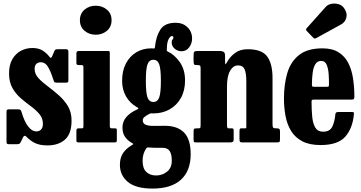

<svg xmlns="http://www.w3.org/2000/svg" viewBox="-20 -810 2056 1092"><path d="M284 -355.5Q266.5 -409.5 251 -432.8Q235.5 -456 212.5 -456Q197 -456 187 -447Q177 -438 177 -417.5Q177 -389.5 198.2 -366.2Q219.5 -343 250.8 -319.8Q282 -296.5 313.2 -269.2Q344.5 -242 365.8 -207Q387 -172 387 -124.5Q387 -48.5 349.2 -15.8Q311.5 17 250 17Q207.5 17 180 4Q152.5 -9 130 -32.5Q118.5 -44.5 111.5 -29.5L98 -2Q95 4 91.2 7Q87.5 10 78 10H30Q21.5 10 19.2 6.8Q17 3.5 17 -5V-172Q17 -181 19.2 -184.5Q21.5 -188 30 -188H83Q93.5 -188 96.5 -185Q99.5 -182 102 -174.5Q119 -116.5 141 -89.5Q163 -62.5 186 -62.5Q203 -62.5 213.5 -73.2Q224 -84 224 -105.5Q224 -137.5 204.5 -160.8Q185 -184 156.5 -205Q128 -226 99.2 -250.5Q70.5 -275 51 -308.8Q31.5 -342.5 31.5 -392.5Q31.5 -441 50 -473Q68.5 -505 98.8 -521Q129 -537 164 -537Q200 -537 222.5 -522.5Q245 -508 259.5 -489Q265.5 -481 269.2 -481Q273 -481 277.5 -492L289 -519Q292 -525.5 295.5 -527.8Q299 -530 309.5 -530H356.5Q369 -530 369 -516.5V-354Q369 -346 366.8 -343Q364.5 -340 356 -340H303Q291.5 -340 288.8 -343.8Q286 -347.5 284 -355.5Z M434.5 -695Q434.5 -733 461 -755.2Q487.5 -777.5 524.5 -777.5Q561.5 -777.5 588 -755.2Q614.5 -733 614.5 -695Q614.5 -657 588 -634.8Q561.5 -612.5 524.5 -612.5Q487.5 -612.5 461 -634.8Q434.5 -657 434.5 -695ZM444 -440H426.5Q414.5 -440 414.5 -451V-506.5Q414.5 -520 428 -520H593.5Q600 -520 602.2 -518.2Q604.5 -516.5 604.5 -510V-92.5Q604.5 -80 615 -80H631.5Q639.5 -80 642 -78.5Q644.5 -77 644.5 -69V-14Q644.5 -5 642 -2.5Q639.5 0 630.5 0H428.5Q420 0 417.2 -2Q414.5 -4 414.5 -12.5V-65.5Q414.5 -75 417.5 -77.5Q420.5 -80 429.5 -80H442.5Q450.5 -80 452.5 -82.2Q454.5 -84.5 454.5 -92.5V-427.5Q454.5 -440 444 -440Z M674.5 -350Q674.5 -407.5 696.2 -449Q718 -490.5 755.5 -512.8Q793 -535 840 -535Q843.5 -535 845.2 -534.8Q847 -534.5 849 -534.5Q856.5 -534 858.5 -535Q860.5 -536 861.5 -544.5Q867.5 -603.5 892.2 -642Q917 -680.5 979 -680.5Q1020 -680.5 1046.2 -655Q1072.5 -629.5 1072.5 -591Q1072.5 -563 1056 -540.8Q1039.5 -518.5 1012.5 -518.5Q990 -518.5 973.2 -533.2Q956.5 -548 956.5 -568Q956.5 -581.5 961.2 -584.8Q966 -588 966 -595.5Q966 -605 958 -605Q948.5 -605 939 -587.5Q929.5 -570 929 -533Q928.5 -526 928.5 -522.8Q928.5 -519.5 934 -517Q971.5 -500 1002 -457.5Q1032.5 -415 1032.5 -352.5Q1032.5 -295 1009 -253Q985.5 -211 944.8 -188Q904 -165 852.5 -165Q848.5 -165 840 -165.5Q834 -165.5 825.5 -160Q812 -153 802 -145Q792 -137 792 -126.5Q792 -107.5 808.2 -100.8Q824.5 -94 849 -94Q860.5 -94 882.2 -94.2Q904 -94.5 917.5 -94.5Q989 -94.5 1026.8 -56.2Q1064.5 -18 1064.5 67Q1064.5 161.5 1009.2 212Q954 262.5 847 262.5Q753 262.5 707.5 225Q662 187.5 662 127.5Q662 87.5 679.5 61.2Q697 35 729 16Q739 10.5 738.2 8.8Q737.5 7 728.5 2Q705 -11.5 690.8 -32.2Q676.5 -53 676.5 -84Q676.5 -118.5 697.8 -143.5Q719 -168.5 756 -185.5Q768 -190.5 767.2 -193.5Q766.5 -196.5 757 -201.5Q718.5 -223.5 696.5 -262.2Q674.5 -301 674.5 -350ZM809.5 -350Q809.5 -281.5 819 -255.8Q828.5 -230 852.5 -230Q876 -230 885.5 -255.8Q895 -281.5 895 -350Q895 -418.5 885.5 -444.2Q876 -470 852.5 -470Q828.5 -470 819 -444.2Q809.5 -418.5 809.5 -350ZM957 104Q957 67 944.8 48.8Q932.5 30.5 904.5 30.5H865Q857 30.5 850.8 30.2Q844.5 30 831.5 29Q824.5 28.5 820.2 28.8Q816 29 812.5 33Q791 63 791 104.5Q791 148 812.2 168Q833.5 188 868 188Q903 188 930 166.5Q957 145 957 104Z M1104.5 -440H1098Q1086 -440 1083.5 -444.5Q1081 -449 1081 -465V-495Q1081 -511 1085 -515.5Q1089 -520 1103.5 -520H1230.5Q1243.5 -520 1251.8 -515Q1260 -510 1260 -493V-472Q1260 -450 1261.5 -445.8Q1263 -441.5 1271.5 -457Q1286.5 -485.5 1315.5 -507.8Q1344.5 -530 1389 -530Q1469.5 -530 1499.8 -488.5Q1530 -447 1530 -366.5V-102.5Q1530 -87.5 1534 -83.8Q1538 -80 1550 -80H1556Q1566 -80 1569.2 -76.2Q1572.5 -72.5 1572.5 -62V-23.5Q1572.5 -6 1569.8 -3Q1567 0 1550 0H1360.5Q1348 0 1345 -3.5Q1342 -7 1342 -20V-58.5Q1342 -67.5 1343 -73.8Q1344 -80 1351.5 -80H1374.5Q1380.5 -80 1380.8 -83.5Q1381 -87 1381 -100.5V-345.5Q1381 -393.5 1371.2 -415.8Q1361.5 -438 1334.5 -438Q1306 -438 1288.5 -407.2Q1271 -376.5 1271 -318V-98.5Q1271 -80 1278.5 -80H1298.5Q1306 -80 1307.5 -76.8Q1309 -73.5 1309 -60.5V-17Q1309 -6 1303.5 -3Q1298 0 1288 0H1097Q1085 0 1083 -3.2Q1081 -6.5 1081 -19V-62Q1081 -74 1083.8 -77Q1086.5 -80 1099 -80H1106Q1115 -80 1118 -82Q1121 -84 1121 -98.5V-419Q1121 -433 1117.8 -436.5Q1114.5 -440 1104.5 -440Z M1595 -250Q1595 -330 1614 -394.5Q1633 -459 1680.8 -497Q1728.5 -535 1814 -535Q1870.5 -535 1906.2 -512.2Q1942 -489.5 1961.5 -450.5Q1981 -411.5 1988.2 -362.2Q1995.5 -313 1995.5 -260.5Q1995.5 -249.5 1992.2 -246.5Q1989 -243.5 1978 -243.5H1766Q1756.5 -243.5 1754 -240.8Q1751.5 -238 1752 -229Q1752 -183.5 1755.8 -145.2Q1759.5 -107 1773.5 -84Q1787.5 -61 1817.5 -61Q1856.5 -61 1870.2 -90.2Q1884 -119.5 1887.5 -161Q1888.5 -173 1903.5 -173H1981Q1990 -173 1991.8 -170.8Q1993.5 -168.5 1993 -161.5Q1986 -81 1944 -33Q1902 15 1803 15Q1740 15 1699.2 -6.5Q1658.5 -28 1635.8 -65Q1613 -102 1604 -149.8Q1595 -197.5 1595 -250ZM1767.5 -316.5H1837Q1847 -316.5 1848.8 -318Q1850.5 -319.5 1851 -327.5Q1851.5 -357.5 1849.2 -389Q1847 -420.5 1837.8 -442Q1828.5 -463.5 1807 -463.5Q1784.5 -463.5 1773.2 -444.5Q1762 -425.5 1758.2 -395.5Q1754.5 -365.5 1754 -332Q1754 -323 1755.2 -319.8Q1756.5 -316.5 1767.5 -316.5ZM1761.5 -595.5 1725 -633.5Q1716.5 -642.5 1725 -650.5L1832.5 -770.5Q1844 -784 1864.2 -788Q1884.5 -792 1904.5 -786.5Q1924.5 -781 1936 -765Q1956.5 -737 1950 -710.5Q1943.5 -684 1920 -671L1779 -593.5Q1769 -587.5 1761.5 -595.5Z"/></svg>

Font: Besley* Condensed
Style: Bold
Weight: 700
Width: 3
Designer: Owen Earl
Foundry: indestructible type*
Version: Version 3.000; ttfautohint (v1.8.3)